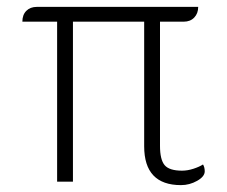

<svg xmlns="http://www.w3.org/2000/svg" viewBox="-20 -529 660 558"><path d="M399 -104V-466H192V-1H146V-466H45Q45 -486 56.5 -497.5Q68 -509 87 -509H556Q556 -490 544.5 -478Q533 -466 514 -466H445V-105Q445 -65 458.5 -49Q472 -33 509 -33Q525 -33 542 -38.5Q559 -44 570 -51Q575 -43 575 -31Q575 -16 553 -3.5Q531 9 506 9Q399 9 399 -104Z"/></svg>

Font: K2D Thin
Style: Regular
Weight: 100
Designer: Katatrad Aksorn Co.,Ltd.
Foundry: Cadson Demak Co.,Ltd.
Version: Version 1.000; ttfautohint (v1.6)